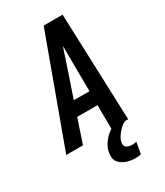

<svg xmlns="http://www.w3.org/2000/svg" viewBox="-251 -828 983 1144"><g transform="rotate(-30 240.5 -256.0)"><path d="M-19 0 250 -735H380L407 0H292L291 -164H151L96 0ZM291 -260 289 -490Q289 -510 289 -530.5Q289 -551 288 -572Q281 -551 274 -530.5Q267 -510 261 -490L183 -260ZM330 223Q313 223 297.5 220.5Q282 218 267 212.5Q252 207 239.5 198.5Q227 190 218 177.5Q209 165 207.5 149Q206 133 208 117Q213 87 231 59.5Q249 32 275 11.5Q301 -9 331 -22Q361 -35 391 -40L385 0Q370 7 357 18.5Q344 30 333 43.5Q322 57 313.5 71.5Q305 86 303 102Q301 112 304.5 121Q308 130 315.5 135Q323 140 332.5 142Q342 144 352 144Q359 144 366 143Q373 142 382 140L368 219Q358 221 348.5 222Q339 223 330 223Z"/></g></svg>

Font: Iosevka
Style: Bold Italic
Weight: 700
Italic angle: -9°
Monospace: yes
Designer: Belleve Invis
Foundry: Belleve Invis
Version: Version 32.5.0; ttfautohint (v1.8.4)